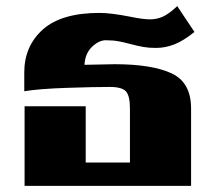

<svg xmlns="http://www.w3.org/2000/svg" viewBox="-20 -605 696 625"><path d="M60 -259H259V-76H403V-252Q403 -293 390 -307.5Q377 -322 337 -322Q286 -322 197 -319Q108 -316 59 -308V-369Q59 -455 119.5 -509Q180 -563 304 -563Q340 -563 402 -551Q445 -542 468 -542Q490 -542 509.5 -550.5Q529 -559 557 -585L613 -501Q577 -472 547.5 -460.5Q518 -449 488 -449Q465 -449 447.5 -452Q430 -455 407 -461Q385 -467 366.5 -470.5Q348 -474 324 -474Q302 -474 279.5 -452.5Q257 -431 255 -394L353 -396Q474 -396 538 -366.5Q602 -337 602 -252V0H60Z"/></svg>

Font: Taviraj Black
Style: Regular
Weight: 900
Designer: Katatrad Team
Foundry: CadsonDemak
Version: Version 1.030